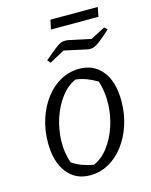

<svg xmlns="http://www.w3.org/2000/svg" viewBox="-115 -830 718 913"><g transform="rotate(-15 244.0 -373.0)"><path d="M215 9Q143 9 101.5 -45Q60 -99 60 -191Q60 -254 78 -309Q96 -364 128 -406Q160 -448 202.5 -471Q245 -494 294 -494Q366 -494 407.5 -441.5Q449 -389 449 -295Q449 -232 431 -177Q413 -122 381 -80Q349 -38 306.5 -14.5Q264 9 215 9ZM244 -35Q285 -52 316 -93Q347 -134 365 -187.5Q383 -241 384.5 -299.5Q386 -358 369 -411Q344 -426 318 -436Q292 -446 264 -449Q223 -431 192 -390Q161 -349 143 -295Q125 -241 123.5 -183.5Q122 -126 140 -75Q163 -59 189 -49.5Q215 -40 244 -35ZM171 -557 158 -572Q195 -604 215.5 -619.5Q236 -635 249.5 -638.5Q263 -642 280 -639L388 -616L460 -653L474 -640Q438 -607 417 -591.5Q396 -576 382 -573Q368 -570 351 -574L245 -597ZM213 -709 223 -755H456L447 -709Z"/></g></svg>

Font: Piazzolla Thin Light
Style: Italic
Weight: 300
Italic angle: -11.3°
Version: Version 2.005